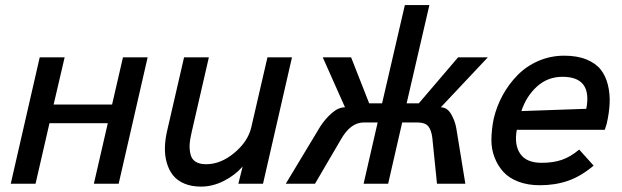

<svg xmlns="http://www.w3.org/2000/svg" viewBox="-20 -709 2401 741"><path d="M21.5 0 133.3 -487.8H229.5L187 -305.7H412.6L454.6 -487.8H549.8L438 0H342.3L396 -233.4H170.9L117.2 0Z M755.9 11.2Q718.8 11.2 690.9 -0.7Q663.1 -12.7 647.2 -33.2Q631.3 -53.7 623.5 -81.3Q615.7 -108.9 616.5 -139.6Q617.2 -170.4 625 -204.1L690.4 -487.8H786.1L719.2 -196.8Q712.9 -170.4 711.9 -150.4Q710.9 -130.4 715.6 -112.3Q720.2 -94.2 735.1 -84.7Q750 -75.2 775.4 -75.2Q832 -75.2 884.5 -119.1Q937 -163.1 949.7 -217.3L1012.2 -487.8H1106.9L995.1 0H899.9L916.5 -66.4Q887.2 -32.7 843.8 -10.7Q800.3 11.2 755.9 11.2Z M1083 0 1216.3 -221.2Q1234.9 -250 1260.5 -272.5Q1286.1 -294.9 1311.5 -294.9L1225.6 -487.8H1335L1404.8 -310.1H1454.6L1542.5 -689.5H1637.2L1549.3 -310.1H1596.2L1748 -487.8H1862.8L1681.2 -294.9Q1705.6 -294.9 1720.9 -268.8Q1736.3 -242.7 1741.2 -212.9L1775.9 0H1666.5L1648.4 -177.7Q1644.5 -208.5 1632.1 -222.4Q1619.6 -236.3 1591.8 -236.3H1532.2L1478 0H1383.3L1437.5 -236.3H1383.3Q1332.5 -236.3 1294.9 -169.4L1195.8 0Z M2063.5 5.9Q2017.1 5.9 1981 -7.8Q1944.8 -21.5 1923.1 -45.2Q1901.4 -68.8 1888.7 -101.3Q1876 -133.8 1876.5 -171.4Q1877 -209 1885.3 -250.5Q1896.5 -298.3 1919.9 -341.3Q1943.4 -384.3 1977.3 -418.9Q2011.2 -453.6 2058.1 -473.9Q2105 -494.1 2157.7 -494.1Q2207.5 -494.1 2243.4 -479.5Q2279.3 -464.8 2298.6 -440.2Q2317.9 -415.5 2326.2 -381.1Q2334.5 -346.7 2332.8 -309.8Q2331.1 -272.9 2321.3 -230.5L2314 -208H1974.6Q1963.9 -150.4 1987.8 -115.5Q2011.7 -80.6 2070.3 -80.6Q2115.2 -80.6 2148.9 -92.3Q2182.6 -104 2215.3 -131.8L2271 -69.8Q2221.7 -28.3 2172.1 -11.2Q2122.6 5.9 2063.5 5.9ZM1992.2 -280.3 2242.7 -289.1Q2266.6 -412.6 2150.9 -412.6Q2093.8 -412.6 2052.5 -375.2Q2011.2 -337.9 1992.2 -280.3Z"/></svg>

Font: HK Grotesk Medium Italic
Style: Regular
Weight: 500
Italic angle: -13°
Designer: Alfredo Marco Pradil and Stefan Peev
Foundry: Hanken Design Co.
Version: Version 1.000;PS 001.000;hotconv 1.0.88;makeotf.lib2.5.64775